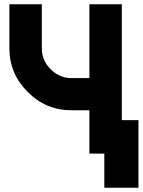

<svg xmlns="http://www.w3.org/2000/svg" viewBox="-20 -720 669 900"><path d="M24 -700V-494Q24 -374 110 -289Q195 -203 316 -203H399V0H551V-700H399V-354H316Q258 -354 217 -396Q176 -437 176 -494V-700ZM469 160H629V-157H469Z"/></svg>

Font: Unageo
Style: ExtraBold
Weight: 800
Designer: Richard Sepsi
Foundry: Richard Sepsi
Version: Version 2.000